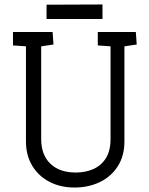

<svg xmlns="http://www.w3.org/2000/svg" viewBox="-20 -834 668 858"><path d="M313 4Q250 4 201 -21.5Q152 -47 124 -93.5Q96 -140 96 -202V-627L38 -631V-691H215L219 -635L164 -627V-213Q164 -142 205 -102.5Q246 -63 319 -63Q361 -63 396 -78Q431 -93 452.5 -126Q474 -159 474 -213V-627L417 -631V-691H587L591 -635L536 -627V-202Q536 -137 506 -90.5Q476 -44 425.5 -20Q375 4 313 4ZM188 -749V-813L438 -814V-749Z"/></svg>

Font: Kreon Light
Style: Regular
Weight: 300
Designer: Julia Petretta
Foundry: Julia Petretta and Eli Heuer
Version: Version 2.002